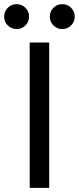

<svg xmlns="http://www.w3.org/2000/svg" viewBox="-33 -905 380 925"><path d="M110 0V-700H204V0ZM47 -765Q22 -765 4.5 -782.5Q-13 -800 -13 -825Q-13 -850 4.5 -867.5Q22 -885 47 -885Q72 -885 89.5 -867.5Q107 -850 107 -825Q107 -800 89.5 -782.5Q72 -765 47 -765ZM267 -765Q242 -765 224.5 -782.5Q207 -800 207 -825Q207 -850 224.5 -867.5Q242 -885 267 -885Q292 -885 309.5 -867.5Q327 -850 327 -825Q327 -800 309.5 -782.5Q292 -765 267 -765Z"/></svg>

Font: Golos Text
Style: Regular
Weight: 400
Designer: A.Korolkova, Vitaly Kuzmin
Foundry: ParaType Ltd
Version: Version 2.004